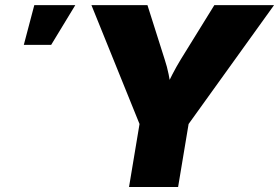

<svg xmlns="http://www.w3.org/2000/svg" viewBox="-20 -748 1116 768"><path d="M496.1 0 538.1 -252 345.7 -727.5H569.8L638.7 -510.3Q648.4 -481.4 654.5 -450.9Q660.6 -420.4 666 -382.8H637.2Q653.8 -420.4 669.7 -450.9Q685.5 -481.4 703.1 -510.3L837.4 -727.5H1076.2L734.4 -252L692.4 0ZM75.2 -568.4 117.2 -727.5H281.2L184.6 -568.4Z"/></svg>

Font: Inter 17pt Black
Style: Italic
Weight: 900
Italic angle: -9.3988°
Version: Version 4.001;git-66647c0bb